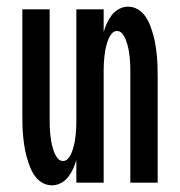

<svg xmlns="http://www.w3.org/2000/svg" viewBox="-20 -548 540 576"><path d="M136 8Q120 8 106.5 0Q93 -8 84 -21Q75 -34 69.5 -48.5Q64 -63 60 -77.5Q56 -92 53.5 -107.5Q51 -123 49.5 -138.5Q48 -154 47.5 -169.5Q47 -185 47 -200V-520H129V-200Q129 -191 129 -181.5Q129 -172 129.5 -162.5Q130 -153 131 -143.5Q132 -134 133.5 -125Q135 -116 137.5 -107Q140 -98 143.5 -89Q147 -80 153.5 -72.5Q160 -65 169 -65Q178 -65 184.5 -72.5Q191 -80 194.5 -89Q198 -98 200.5 -107Q203 -116 204.5 -125Q206 -134 207 -143.5Q208 -153 208.5 -162.5Q209 -172 209 -181.5Q209 -191 209 -200V-520H291V-452Q295 -466 301 -479Q307 -492 315.5 -503Q324 -514 337 -521Q350 -528 364 -528Q380 -528 393.5 -520Q407 -512 416 -499Q425 -486 430.5 -471.5Q436 -457 440 -442.5Q444 -428 446.5 -412.5Q449 -397 450.5 -381.5Q452 -366 452.5 -350.5Q453 -335 453 -320V0H371V-320Q371 -329 371 -338.5Q371 -348 370.5 -357.5Q370 -367 369 -376.5Q368 -386 366.5 -395Q365 -404 362.5 -413Q360 -422 356.5 -431Q353 -440 346.5 -447.5Q340 -455 331 -455Q322 -455 315.5 -447.5Q309 -440 305.5 -431Q302 -422 299.5 -413Q297 -404 295.5 -395Q294 -386 293 -376.5Q292 -367 291.5 -357.5Q291 -348 291 -338.5Q291 -329 291 -320V0H209V-68Q205 -54 199 -41Q193 -28 184.5 -17Q176 -6 163 1Q150 8 136 8Z"/></svg>

Font: Iosevka Term Curly Medium
Style: Regular
Weight: 500
Designer: Belleve Invis
Foundry: Belleve Invis
Version: Version 32.3.0